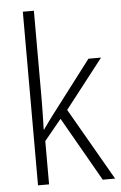

<svg xmlns="http://www.w3.org/2000/svg" viewBox="-54 -798 526 837"><g transform="rotate(-5 209.0 -380.0)"><path d="M126.5 -759.8V-373Q126.5 -338.9 125.7 -306.2Q125 -273.4 124 -239.7H125.5Q137.2 -256.3 148.4 -271.7Q159.7 -287.1 171.4 -302.7L345.2 -530.8H400.4L233.4 -316.4L415.5 0H361.3L201.2 -280.3L126.5 -189.5V0H78.1V-759.8Z"/></g></svg>

Font: Open Sans SemiCondensed Light
Style: Regular
Weight: 300
Width: 4
Designer: Monotype Design Team
Foundry: Monotype Imaging Inc.
Version: Version 3.000